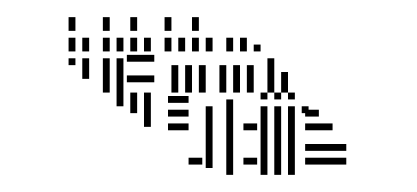

<svg xmlns="http://www.w3.org/2000/svg" viewBox="-20 -796 487 224"><path d="M124 -672H116V-688H124ZM140 -664H132V-688H140ZM156 -648H148V-688H156ZM216 -604H200V-612H216ZM200 -644H176V-652H200ZM200 -660H176V-668H200ZM200 -676H176V-684H200ZM228 -600H220V-672H228ZM252 -592H244V-680H252ZM280 -604H264V-612H280ZM280 -644H264V-652H280ZM292 -592H284V-664H292ZM308 -592H300V-664H308ZM324 -592H316V-664H324ZM384 -604H336V-612H384ZM384 -620H336V-628H384ZM368 -644H336V-652H368ZM352 -660H336V-668H352ZM292 -664H284V-672H292ZM308 -664H300V-672H308ZM324 -664H316V-672H324ZM340 -664H332V-672H340ZM292 -680H284V-688H292ZM308 -680H300V-688H308ZM324 -680H316V-688H324ZM68 -720H60V-728H68ZM84 -704H76V-728H84ZM108 -688H100V-728H108ZM124 -688H116V-728H124ZM160 -700H128V-708H160ZM160 -724H128V-732H160ZM188 -688H180V-720H188ZM204 -688H196V-720H204ZM220 -688H212V-720H220ZM244 -688H236V-720H244ZM260 -688H252V-720H260ZM276 -688H268V-720H276ZM300 -688H292V-728H300ZM316 -688H308V-712H316ZM68 -736H60V-752H68ZM84 -736H76V-752H84ZM108 -736H100V-752H108ZM124 -736H116V-752H124ZM140 -736H132V-752H140ZM156 -736H148V-752H156ZM180 -736H172V-752H180ZM196 -736H188V-752H196ZM212 -736H204V-752H212ZM228 -736H220V-752H228ZM252 -736H244V-752H252ZM268 -736H260V-752H268ZM284 -736H276V-744H284ZM68 -760H60V-776H68ZM108 -760H100V-776H108ZM140 -760H132V-776H140ZM180 -760H172V-776H180ZM212 -760H204V-776H212Z"/></svg>

Font: Rubik Lines
Style: Regular
Weight: 400
Designer: Hubert and Fischer, NaN
Foundry: Hubert and Fischer, NaN
Version: Version 2.201